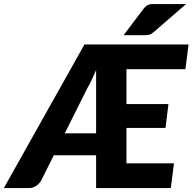

<svg xmlns="http://www.w3.org/2000/svg" viewBox="-64 -954 977 974"><path d="M0 0ZM364.5 -728.5H892.5L876.5 -603H577.5V-426H790.5L775.5 -305H577.5V-125.5H818.5L802.5 0H423.5V-166.5H209L143.5 -35.5Q135 -22 119 -11Q103 0 82.5 0H-44.5ZM264.5 -277.5H423.5V-599Q413 -573.5 402.5 -551Q392 -528.5 380.5 -509.5ZM880 -933.5 715.5 -791Q709 -785.5 703.8 -782.5Q698.5 -779.5 692.8 -778Q687 -776.5 680.8 -776Q674.5 -775.5 666.5 -775.5H563L665 -910.5Q671.5 -918.5 677.5 -923.2Q683.5 -928 690 -930.2Q696.5 -932.5 704.5 -933Q712.5 -933.5 723 -933.5Z"/></svg>

Font: Lato Black
Style: Italic
Weight: 900
Italic angle: -7°
Designer: Lukasz Dziedzic
Foundry: tyPoland Lukasz Dziedzic
Version: Version 2.007; 2014-02-27